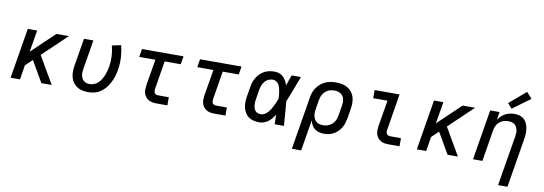

<svg xmlns="http://www.w3.org/2000/svg" viewBox="-68 -1256 5536 1955"><g transform="rotate(10 2700.0 -278.0)"><path d="M48 0 134 -520H231L193 -294L430 -520H559L309 -282L473 0H366L258 -187L240 -217L169 -149L145 0Z M850 8Q819 8 789.5 1.5Q760 -5 736 -20.5Q712 -36 695 -59Q678 -82 670 -110.5Q662 -139 662 -169.5Q662 -200 667 -231L715 -520H812L762 -217Q759 -200 758 -183Q757 -166 760.5 -150Q764 -134 771 -119.5Q778 -105 790 -95Q802 -85 818 -80.5Q834 -76 851 -76Q874 -76 897 -85Q920 -94 938 -111Q956 -128 969 -149.5Q982 -171 991 -193Q1000 -215 1006.5 -238Q1013 -261 1017 -284Q1026 -340 1023 -395Q1020 -450 1006 -502L1099 -522Q1114 -463 1118 -399Q1122 -335 1111 -270Q1106 -237 1096 -204Q1086 -171 1070.5 -139.5Q1055 -108 1032.5 -79.5Q1010 -51 980.5 -30Q951 -9 917 -0.5Q883 8 850 8Z M1557 0Q1535 0 1514 -3.5Q1493 -7 1475.5 -17Q1458 -27 1445 -42.5Q1432 -58 1425.5 -77.5Q1419 -97 1419 -118.5Q1419 -140 1422 -162L1468 -436H1301L1315 -520H1744L1730 -436H1564L1517 -148Q1515 -136 1515 -124.5Q1515 -113 1520 -103.5Q1525 -94 1535 -89Q1545 -84 1557 -84H1669V0Z M2157 0Q2135 0 2114 -3.5Q2093 -7 2075.5 -17Q2058 -27 2045 -42.5Q2032 -58 2025.5 -77.5Q2019 -97 2019 -118.5Q2019 -140 2022 -162L2068 -436H1901L1915 -520H2344L2330 -436H2164L2117 -148Q2115 -136 2115 -124.5Q2115 -113 2120 -103.5Q2125 -94 2135 -89Q2145 -84 2157 -84H2269V0Z M2621 8Q2591 8 2562 1.5Q2533 -5 2510.5 -21Q2488 -37 2473 -61Q2458 -85 2451.5 -113Q2445 -141 2445.5 -171Q2446 -201 2451 -231L2468 -331Q2472 -357 2480 -382Q2488 -407 2502.5 -430.5Q2517 -454 2537.5 -473.5Q2558 -493 2582 -505.5Q2606 -518 2632.5 -523Q2659 -528 2684 -528Q2710 -528 2734 -519.5Q2758 -511 2775.5 -494Q2793 -477 2804.5 -455.5Q2816 -434 2824 -411Q2834 -438 2843 -465.5Q2852 -493 2862 -520H2958Q2932 -453 2907 -385.5Q2882 -318 2854 -252Q2860 -189 2864.5 -126Q2869 -63 2874 0H2778Q2777 -24 2777 -48.5Q2777 -73 2777 -98Q2763 -77 2746.5 -57.5Q2730 -38 2710 -23Q2690 -8 2667 0Q2644 8 2621 8ZM2621 -76Q2641 -76 2660 -87Q2679 -98 2693.5 -114.5Q2708 -131 2719 -149.5Q2730 -168 2739.5 -187Q2749 -206 2757.5 -225.5Q2766 -245 2773 -265Q2772 -284 2770 -302.5Q2768 -321 2765 -339Q2762 -357 2757 -375Q2752 -393 2743 -408Q2734 -423 2718.5 -433.5Q2703 -444 2684 -444Q2669 -444 2653 -440Q2637 -436 2623.5 -427Q2610 -418 2599 -405Q2588 -392 2581 -377.5Q2574 -363 2569.5 -348Q2565 -333 2562 -317L2546 -217Q2543 -201 2542 -185Q2541 -169 2543 -153.5Q2545 -138 2550 -123.5Q2555 -109 2565 -98Q2575 -87 2589.5 -81.5Q2604 -76 2621 -76Z M2994 215 3084 -331Q3088 -358 3097.5 -384.5Q3107 -411 3123.5 -434.5Q3140 -458 3162.5 -477Q3185 -496 3211 -507.5Q3237 -519 3264.5 -523.5Q3292 -528 3319 -528Q3351 -528 3381.5 -522.5Q3412 -517 3438 -502Q3464 -487 3482.5 -464Q3501 -441 3510 -412.5Q3519 -384 3519 -352.5Q3519 -321 3514 -289L3498 -189Q3493 -164 3485.5 -139Q3478 -114 3464.5 -91Q3451 -68 3431.5 -48.5Q3412 -29 3388.5 -16Q3365 -3 3339.5 2.5Q3314 8 3289 8Q3262 8 3237 1.5Q3212 -5 3192.5 -20Q3173 -35 3161 -57Q3149 -79 3143 -104L3090 215ZM3264 -76Q3281 -76 3297.5 -79.5Q3314 -83 3329.5 -91Q3345 -99 3358.5 -111.5Q3372 -124 3381 -139Q3390 -154 3395 -170Q3400 -186 3403 -203L3420 -303Q3423 -321 3423.5 -338.5Q3424 -356 3420 -372.5Q3416 -389 3407 -403Q3398 -417 3384.5 -426.5Q3371 -436 3353.5 -440Q3336 -444 3319 -444Q3318 -444 3318 -444Q3318 -444 3318 -444Q3302 -444 3285 -441Q3268 -438 3252.5 -430Q3237 -422 3223.5 -409.5Q3210 -397 3201 -382Q3192 -367 3186.5 -350.5Q3181 -334 3178 -317L3164 -228Q3160 -209 3159.5 -190.5Q3159 -172 3162.5 -154.5Q3166 -137 3174.5 -121.5Q3183 -106 3196.5 -95.5Q3210 -85 3227.5 -80.5Q3245 -76 3264 -76Z M3957 0Q3935 0 3914 -3.5Q3893 -7 3875.5 -17Q3858 -27 3845 -42.5Q3832 -58 3825.5 -77.5Q3819 -97 3819 -118.5Q3819 -140 3822 -162L3868 -436H3720V-520H3978L3917 -148Q3915 -136 3915 -124.5Q3915 -113 3920 -103.5Q3925 -94 3935 -89Q3945 -84 3957 -84H4069V0Z M4248 0 4334 -520H4431L4393 -294L4630 -520H4759L4509 -282L4673 0H4566L4458 -187L4440 -217L4369 -149L4345 0Z M5126 215 5212 -303Q5215 -320 5215.5 -337.5Q5216 -355 5212.5 -371.5Q5209 -388 5201 -402.5Q5193 -417 5180.5 -426.5Q5168 -436 5151 -440Q5134 -444 5117 -444Q5093 -444 5069 -437Q5045 -430 5025.5 -413.5Q5006 -397 4995 -374.5Q4984 -352 4980 -328L4926 0H4829L4915 -520H5012L4998 -437Q5012 -459 5031 -477Q5050 -495 5072.5 -506.5Q5095 -518 5119.5 -523Q5144 -528 5167 -528Q5196 -528 5222 -520Q5248 -512 5266.5 -494Q5285 -476 5295.5 -451.5Q5306 -427 5310 -400Q5314 -373 5312.5 -345Q5311 -317 5306 -289L5223 215ZM5126 -575 5081 -625 5253 -771 5309 -709Z"/></g></svg>

Font: Iosevka SS04 Medium Extended
Style: Italic
Weight: 500
Width: 7
Italic angle: -9°
Monospace: yes
Designer: Belleve Invis
Foundry: Belleve Invis
Version: Version 19.0.0; ttfautohint (v1.8.4)